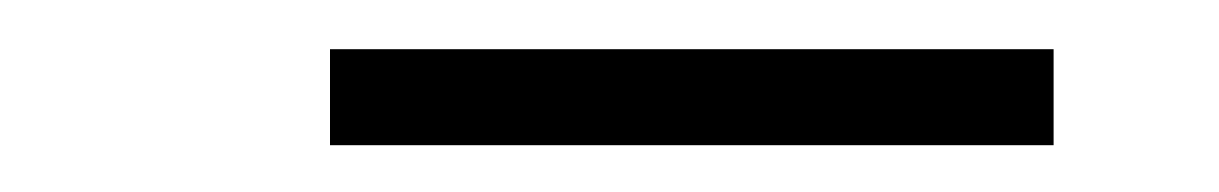

<svg xmlns="http://www.w3.org/2000/svg" viewBox="-20 -736 508 80"><path d="M117.5 -675.5V-715.5H419V-675.5Z"/></svg>

Font: Imbue 10pt Black
Style: Regular
Weight: 900
Designer: Tyler Finck
Foundry: Etcetera Type Company
Version: Version 1.102; ttfautohint (v1.8.3)